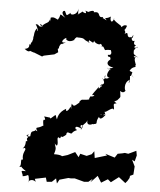

<svg xmlns="http://www.w3.org/2000/svg" viewBox="-20 -875 376 452"><path d="M256 -639C266 -649 263 -643 263 -661C272 -652 277 -665 276 -661C273 -662 271 -681 285 -687C280 -673 287 -680 286 -696C291 -695 286 -704 295 -692C281 -704 301 -702 285 -708C292 -721 303 -714 298 -721C304 -719 292 -736 300 -740C293 -738 292 -748 306 -739C292 -749 295 -747 295 -756C300 -763 302 -766 305 -764C292 -760 296 -766 300 -768C301 -769 292 -768 297 -779C289 -776 288 -786 294 -793C292 -778 290 -792 287 -787C275 -787 286 -803 273 -795C279 -801 269 -808 268 -811C269 -805 272 -798 279 -814C272 -820 260 -807 269 -808C267 -813 265 -810 265 -814C246 -828 247 -831 249 -832C244 -818 238 -825 241 -836C226 -828 225 -838 231 -827C220 -835 221 -830 223 -835C207 -832 220 -849 201 -846C202 -850 198 -851 188 -847C193 -843 197 -843 181 -850C181 -850 188 -837 172 -849C175 -847 178 -850 162 -840C167 -846 162 -836 165 -855C162 -837 142 -839 147 -845C135 -838 138 -836 133 -849C130 -851 121 -846 134 -833C116 -846 126 -841 117 -830C117 -825 108 -838 99 -833C99 -826 101 -820 98 -830C94 -819 90 -824 79 -814C74 -825 72 -812 82 -813C67 -810 75 -818 64 -818C72 -804 68 -795 67 -808C60 -802 60 -790 59 -788C57 -796 61 -787 56 -778C59 -778 56 -781 51 -769C45 -777 56 -761 38 -760C43 -755 52 -749 52 -761L47 -757L60 -751L59 -752L79 -742L83 -744C91 -745 100 -746 108 -747L117 -752L116 -760C122 -762 115 -762 124 -772C129 -770 120 -770 135 -775C120 -773 128 -782 134 -785C146 -787 134 -788 136 -782C145 -772 160 -785 154 -780C157 -788 168 -790 161 -787C185 -785 171 -783 191 -775C184 -770 195 -786 186 -782C199 -777 199 -769 202 -781C199 -776 214 -767 217 -772C225 -765 214 -767 220 -766C230 -763 227 -764 221 -769C232 -750 221 -760 241 -757C243 -751 243 -744 234 -746C233 -737 241 -746 240 -735C229 -729 231 -719 247 -716C234 -711 235 -719 241 -710C232 -711 247 -703 232 -716C235 -711 243 -707 239 -712C229 -700 231 -693 238 -692C223 -686 226 -696 228 -698C228 -686 221 -686 221 -692C233 -670 214 -680 217 -672C222 -679 218 -661 218 -677C223 -676 209 -659 213 -671C205 -661 198 -655 197 -651C210 -652 194 -645 194 -649C183 -637 198 -639 191 -641C181 -639 174 -641 172 -640C164 -635 165 -629 175 -639C155 -626 155 -622 149 -631C145 -617 152 -609 146 -624C140 -611 133 -612 136 -619C117 -611 115 -597 114 -594C109 -606 116 -608 99 -596C99 -596 94 -602 97 -598C97 -598 100 -598 84 -601C91 -585 79 -598 84 -593C79 -594 84 -575 81 -579C67 -571 62 -579 68 -566C59 -571 63 -567 68 -571C56 -561 54 -572 51 -553C53 -557 48 -550 42 -557C57 -560 40 -557 46 -551C39 -549 49 -540 41 -543C40 -529 34 -528 38 -530C28 -521 38 -529 39 -526C43 -522 31 -516 34 -499C26 -503 33 -486 25 -482C37 -482 22 -487 41 -472C28 -473 30 -475 34 -461C30 -463 31 -457 46 -463C49 -460 48 -445 47 -446C45 -448 55 -456 64 -447L62 -454L88 -457L90 -447H102L112 -455L114 -443L120 -452L141 -456L147 -455H156L178 -447H188L198 -454L193 -446L210 -461L218 -445L234 -453L241 -446C247 -450 254 -454 260 -458L275 -444L280 -449L285 -456L286 -461L294 -464L297 -483L291 -499L297 -495L302 -509L301 -520L282 -513L274 -515L268 -514L257 -513L250 -504L228 -513L232 -509L203 -503L202 -519L196 -512L184 -508L169 -513L165 -505L157 -517L139 -510L120 -506C132 -505 125 -511 107 -512C114 -528 110 -528 109 -537C116 -538 103 -540 114 -532C119 -540 112 -550 118 -552C124 -544 122 -558 125 -553C127 -550 141 -562 136 -558C137 -569 145 -559 149 -561C155 -570 167 -567 158 -571C155 -581 167 -575 172 -572C163 -584 183 -584 170 -569C175 -586 181 -581 186 -592C182 -577 200 -580 203 -589C189 -580 208 -582 198 -583C214 -583 202 -585 213 -600C215 -592 222 -597 229 -605C212 -600 217 -612 220 -602C229 -610 229 -601 226 -612C230 -609 246 -626 248 -616C250 -625 243 -633 255 -631C246 -636 260 -629 249 -636Z"/></svg>

Font: Charger Distortion
Style: 1
Weight: 400
Designer: Jasper
Foundry: Cannot Into Space Fonts
Version: Version 0.98